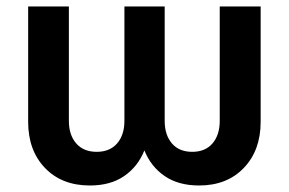

<svg xmlns="http://www.w3.org/2000/svg" viewBox="-20 -566 896 596"><path d="M258.8 9.8Q171.9 9.8 119.6 -44.7Q67.4 -99.1 67.4 -188V-545.9H193.8V-190.9Q193.8 -147 216.6 -120.8Q239.3 -94.7 280.3 -94.7Q320.8 -94.7 343.5 -120.8Q366.2 -147 366.2 -190.9V-545.9H491.2V-190.9Q491.2 -147 513.7 -120.8Q536.1 -94.7 576.7 -94.7Q617.2 -94.7 639.6 -120.8Q662.1 -147 662.1 -190.9V-545.9H789.1V-188Q789.1 -99.1 736.8 -44.7Q684.6 9.8 598.1 9.8Q534.2 9.8 491.5 -19.3Q448.7 -48.3 428.2 -99.1Q407.7 -48.3 365.2 -19.3Q322.8 9.8 258.8 9.8Z"/></svg>

Font: Inter-SemiBold
Style: Regular
Weight: 600
Designer: Rasmus Andersson
Foundry: rsms
Version: Version 4.000;git-a52131595